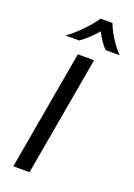

<svg xmlns="http://www.w3.org/2000/svg" viewBox="-172 -992 737 1056"><g transform="rotate(20 196.0 -463.5)"><path d="M174 -700H269L146 0H51ZM225 -927H294Q310 -884 339 -840Q368 -796 392 -774H310Q293 -790 276.5 -815Q260 -840 249 -862Q234 -842 206.5 -816.5Q179 -791 155 -774H74Q107 -796 151 -840Q195 -884 225 -927Z"/></g></svg>

Font: KoHo Medium
Style: Italic
Weight: 500
Italic angle: -10°
Designer: Cadson Demak & Katatrad Team
Foundry: Cadson Demak Co.,Ltd.
Version: Version 1.000